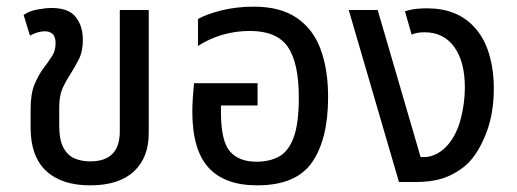

<svg xmlns="http://www.w3.org/2000/svg" viewBox="-20 -547 1554 577"><path d="M251 10Q165 10 118.5 -33.5Q72 -77 72 -163V-219Q72 -266 84 -294Q96 -322 110 -341Q126 -362 136.5 -378.5Q147 -395 147 -417Q147 -437 138 -445Q129 -453 115 -453Q94 -453 70 -440L51 -502Q68 -514 92.5 -518.5Q117 -523 135 -523Q186 -523 207.5 -496Q229 -469 229 -427Q229 -393 217.5 -370Q206 -347 192 -325Q177 -302 167.5 -280.5Q158 -259 158 -224V-169Q158 -126 171 -102.5Q184 -79 205 -70.5Q226 -62 251 -62Q340 -62 340 -152V-517H427V-147Q427 -73 382 -31.5Q337 10 251 10Z M753 10Q655 10 606.5 -43.5Q558 -97 558 -211Q558 -231 559.5 -253Q561 -275 563 -297H754V-230H644V-211Q644 -123 671 -92Q698 -61 751 -61Q790 -61 818.5 -76.5Q847 -92 862.5 -134Q878 -176 878 -254Q878 -358 845 -406Q812 -454 731 -454Q646 -454 575 -409V-490Q602 -505 646.5 -516Q691 -527 743 -527Q822 -527 871.5 -493.5Q921 -460 943.5 -399Q966 -338 966 -255Q966 -129 918 -59.5Q870 10 753 10Z M1179 0 1028 -517H1115L1244 -75H1254Q1275 -75 1294 -85.5Q1313 -96 1327 -113Q1353 -144 1365 -191Q1377 -238 1377 -284Q1377 -362 1345 -406Q1313 -450 1256 -450Q1232 -450 1217 -443L1197 -513Q1216 -519 1232.5 -520.5Q1249 -522 1263 -522Q1352 -522 1403 -468Q1434 -436 1449 -387.5Q1464 -339 1464 -281Q1464 -208 1442.5 -150.5Q1421 -93 1389 -59Q1362 -32 1324 -16Q1286 0 1227 0Z"/></svg>

Font: Noto Sans Thai UI SemCond
Style: Regular
Weight: 400
Width: 4
Designer: Monotype Design Team
Foundry: Monotype Imaging Inc.
Version: Version 2.000